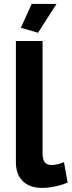

<svg xmlns="http://www.w3.org/2000/svg" viewBox="-20 -936 360 965"><path d="M59.9 -730H193.9V-168.4Q193.9 -131.7 206.1 -119.2Q218.4 -106.7 238.5 -106.7Q255.5 -106.7 272.2 -111Q289 -115.3 301.5 -121.2L320 -18.5Q292.6 -6.4 257 1Q221.3 8.4 191.6 8.4Q129.3 8.4 94.6 -25.4Q59.9 -59.1 59.9 -120.6ZM171 -771.3 85 -796.7 139.4 -916.2H264Z"/></svg>

Font: Raleway Thin
Style: Regular
Weight: 100
Designer: Matt McInerney, Pablo Impallari, Rodrigo Fuenzalida
Foundry: Matt McInerney, Pablo Impallari, Rodrigo Fuenzalida
Version: Version 4.026